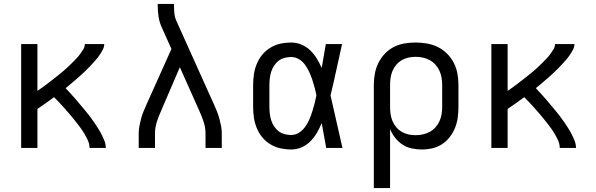

<svg xmlns="http://www.w3.org/2000/svg" viewBox="-20 -755 3040 980"><path d="M88 0V-530H171V-291Q183 -299 194.5 -307.5Q206 -316 217.5 -324.5Q229 -333 240.5 -342Q252 -351 263.5 -360Q275 -369 286 -378Q297 -387 308 -396.5Q319 -406 329.5 -416Q340 -426 350 -436Q360 -446 370 -456.5Q380 -467 388.5 -478.5Q397 -490 405 -503Q413 -516 413 -530H512Q512 -515 504.5 -501Q497 -487 488.5 -474.5Q480 -462 470 -450.5Q460 -439 450 -428Q440 -417 429 -406Q418 -395 407 -384.5Q396 -374 384.5 -364Q373 -354 361.5 -344Q350 -334 338.5 -324.5Q327 -315 315 -305Q328 -291 340.5 -277.5Q353 -264 365 -250Q377 -236 389 -221.5Q401 -207 413 -193Q425 -179 436.5 -164Q448 -149 458.5 -133.5Q469 -118 479 -102.5Q489 -87 497.5 -70.5Q506 -54 513 -36.5Q520 -19 520 0H437Q437 -20 428.5 -38.5Q420 -57 409.5 -74.5Q399 -92 387 -108Q375 -124 362.5 -139.5Q350 -155 337 -170.5Q324 -186 310.5 -201Q297 -216 283.5 -230.5Q270 -245 256 -259Q235 -244 213.5 -228.5Q192 -213 171 -199V0Z M688 0V-74Q688 -93 691.5 -111.5Q695 -130 700 -148.5Q705 -167 712 -185Q719 -203 727 -220L855 -505L804 -619Q793 -644 789 -672Q785 -700 785 -728V-735H868V-728Q868 -708 870 -687.5Q872 -667 880 -649L1073 -220Q1081 -203 1088 -185Q1095 -167 1100 -148.5Q1105 -130 1108.5 -111.5Q1112 -93 1112 -74V0H1029V-74Q1029 -104 1019.5 -133Q1010 -162 997 -190L898 -412L803 -191Q797 -177 791 -162.5Q785 -148 780.5 -133.5Q776 -119 773.5 -104Q771 -89 771 -74V0Z M1466 8Q1438 8 1411 2Q1384 -4 1360 -18.5Q1336 -33 1318.5 -54.5Q1301 -76 1290.5 -101.5Q1280 -127 1276 -154.5Q1272 -182 1272 -210V-320Q1272 -348 1276 -375.5Q1280 -403 1290.5 -428.5Q1301 -454 1318.5 -475.5Q1336 -497 1360 -511.5Q1384 -526 1411 -532Q1438 -538 1466 -538Q1493 -538 1518.5 -527.5Q1544 -517 1563.5 -498Q1583 -479 1597 -456Q1611 -433 1622 -408Q1627 -438 1632.5 -468.5Q1638 -499 1643 -530H1726Q1711 -465 1697 -399Q1683 -333 1667 -268Q1683 -201 1697.5 -134Q1712 -67 1728 0H1645Q1639 -32 1633.5 -63.5Q1628 -95 1622 -127Q1612 -102 1598 -78Q1584 -54 1564.5 -34Q1545 -14 1519.5 -3Q1494 8 1466 8ZM1466 -66Q1488 -66 1506.5 -78Q1525 -90 1537.5 -107.5Q1550 -125 1558.5 -144.5Q1567 -164 1573.5 -184.5Q1580 -205 1585.5 -226Q1591 -247 1595 -268Q1591 -289 1585.5 -309.5Q1580 -330 1573.5 -349.5Q1567 -369 1558 -388.5Q1549 -408 1536.5 -425Q1524 -442 1505.5 -453Q1487 -464 1466 -464Q1449 -464 1432 -459.5Q1415 -455 1401.5 -444.5Q1388 -434 1378.5 -419Q1369 -404 1364 -388Q1359 -372 1357 -354.5Q1355 -337 1355 -320V-210Q1355 -193 1357 -175.5Q1359 -158 1364 -142Q1369 -126 1378.5 -111Q1388 -96 1401.5 -85.5Q1415 -75 1432 -70.5Q1449 -66 1466 -66Z M1888 205V-320Q1888 -349 1893 -377.5Q1898 -406 1910.5 -432Q1923 -458 1943 -479.5Q1963 -501 1988.5 -514.5Q2014 -528 2043 -533Q2072 -538 2101 -538Q2130 -538 2159 -533Q2188 -528 2214.5 -515Q2241 -502 2262 -481Q2283 -460 2296.5 -433.5Q2310 -407 2315 -378Q2320 -349 2320 -320V-210Q2320 -183 2316.5 -156Q2313 -129 2303 -103.5Q2293 -78 2276 -56Q2259 -34 2236 -19Q2213 -4 2186.5 2Q2160 8 2132 8Q2107 8 2081.5 2.5Q2056 -3 2034.5 -17Q2013 -31 1997 -51.5Q1981 -72 1971 -96V205ZM2101 -65Q2120 -65 2138.5 -69Q2157 -73 2173.5 -82Q2190 -91 2203 -105.5Q2216 -120 2223.5 -137Q2231 -154 2234 -172.5Q2237 -191 2237 -210V-320Q2237 -339 2234 -357.5Q2231 -376 2223.5 -393Q2216 -410 2203 -424.5Q2190 -439 2173.5 -448Q2157 -457 2138.5 -461Q2120 -465 2101 -465Q2083 -465 2064.5 -461Q2046 -457 2030 -447.5Q2014 -438 2002 -423.5Q1990 -409 1983 -392Q1976 -375 1973.5 -356.5Q1971 -338 1971 -320V-210Q1971 -192 1973.5 -173.5Q1976 -155 1983 -138Q1990 -121 2002 -106.5Q2014 -92 2030 -82.5Q2046 -73 2064 -69Q2082 -65 2101 -65Z M2488 0V-530H2571V-291Q2583 -299 2594.5 -307.5Q2606 -316 2617.5 -324.5Q2629 -333 2640.5 -342Q2652 -351 2663.5 -360Q2675 -369 2686 -378Q2697 -387 2708 -396.5Q2719 -406 2729.5 -416Q2740 -426 2750 -436Q2760 -446 2770 -456.5Q2780 -467 2788.5 -478.5Q2797 -490 2805 -503Q2813 -516 2813 -530H2912Q2912 -515 2904.5 -501Q2897 -487 2888.5 -474.5Q2880 -462 2870 -450.5Q2860 -439 2850 -428Q2840 -417 2829 -406Q2818 -395 2807 -384.5Q2796 -374 2784.5 -364Q2773 -354 2761.5 -344Q2750 -334 2738.5 -324.5Q2727 -315 2715 -305Q2728 -291 2740.5 -277.5Q2753 -264 2765 -250Q2777 -236 2789 -221.5Q2801 -207 2813 -193Q2825 -179 2836.5 -164Q2848 -149 2858.5 -133.5Q2869 -118 2879 -102.5Q2889 -87 2897.5 -70.5Q2906 -54 2913 -36.5Q2920 -19 2920 0H2837Q2837 -20 2828.5 -38.5Q2820 -57 2809.5 -74.5Q2799 -92 2787 -108Q2775 -124 2762.5 -139.5Q2750 -155 2737 -170.5Q2724 -186 2710.5 -201Q2697 -216 2683.5 -230.5Q2670 -245 2656 -259Q2635 -244 2613.5 -228.5Q2592 -213 2571 -199V0Z"/></svg>

Font: Iosevka Curly Extended
Style: Regular
Weight: 400
Width: 7
Monospace: yes
Designer: Belleve Invis
Foundry: Belleve Invis
Version: Version 11.1.0; ttfautohint (v1.8.3)